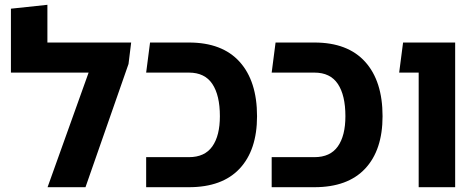

<svg xmlns="http://www.w3.org/2000/svg" viewBox="-20 -780 1985 800"><path d="M177.5 -602.8H526.5L515.5 -513.5L336.2 0H178.2L349.2 -477.5H25.5V-743.8L177.5 -760Z M589 0V-125.2H767.2Q833 -125.2 864.6 -169.9Q896.2 -214.5 896.2 -295.8Q896.2 -383.2 864.6 -430.4Q833 -477.5 767.2 -477.5H589L605.2 -602.8H767.2Q906 -602.8 978.5 -522.4Q1051 -442 1051 -295.8Q1051 -154.8 978.5 -77.4Q906 0 767.2 0Z M1112 0V-125.2H1290.2Q1356 -125.2 1387.6 -169.9Q1419.2 -214.5 1419.2 -295.8Q1419.2 -383.2 1387.6 -430.4Q1356 -477.5 1290.2 -477.5H1112L1128.2 -602.8H1290.2Q1429 -602.8 1501.5 -522.4Q1574 -442 1574 -295.8Q1574 -154.8 1501.5 -77.4Q1429 0 1290.2 0Z M1724.5 0V-602.8H1876.5V0ZM1643.2 -477.5 1659.5 -602.8H1824.8V-477.5Z"/></svg>

Font: Noto Sans Hebrew Light
Style: Regular
Weight: 100
Version: Version 3.000